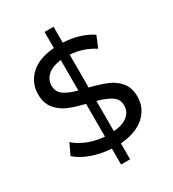

<svg xmlns="http://www.w3.org/2000/svg" viewBox="-221 -940 1062 1179"><g transform="rotate(-30 310.5 -350.0)"><path d="M520.5 -57C560.2 -93.7 580 -138.3 580 -191C580 -233.7 569.2 -267.8 547.5 -293.5C525.8 -319.2 499.3 -338.5 468 -351.5C436.7 -364.5 396.7 -377 348 -389V-622C407.3 -618.7 464 -600 518 -566L551 -646C525 -664 494.2 -678.3 458.5 -689C422.8 -699.7 386 -705.7 348 -707V-820H284V-706C210 -700 153.8 -678.7 115.5 -642C77.2 -605.3 58 -560.7 58 -508C58 -466 68.5 -432 89.5 -406C110.5 -380 136.5 -360.3 167.5 -347C198.5 -333.7 237.3 -321.3 284 -310V-78C244 -80.7 205.7 -89.2 169 -103.5C132.3 -117.8 102 -136 78 -158L41 -80C67 -56 101.8 -36.2 145.5 -20.5C189.2 -4.8 235.3 4.3 284 7V120H348V7C423.3 1 480.8 -20.3 520.5 -57ZM189 -445C167 -461 156 -483.3 156 -512C156 -540 166.7 -563.8 188 -583.5C209.3 -603.2 241.3 -615.7 284 -621V-405C242.7 -415.7 211 -429 189 -445ZM448.5 -113.5C426.2 -94.5 392.7 -83 348 -79V-294C391.3 -282 424.5 -268.2 447.5 -252.5C470.5 -236.8 482 -214.3 482 -185C482 -156.3 470.8 -132.5 448.5 -113.5Z"/></g></svg>

Font: ICO Headline
Style: Regular
Weight: 500
Designer: Julieta Ulanovsky
Foundry: Julieta Ulanovsky
Version: Version 7.200